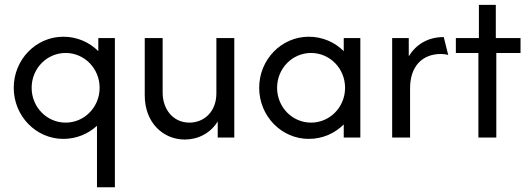

<svg xmlns="http://www.w3.org/2000/svg" viewBox="-20 -576 2221 804"><path d="M386.1 208.3H461.1V-416.7H391.7V-361.8C354.2 -399.3 302.8 -422.2 245.1 -422.2C130.6 -422.2 37.5 -326.4 37.5 -208.3C37.5 -90.3 130.6 5.6 245.1 5.6C300 5.6 349.3 -15.3 386.1 -49.3ZM254.9 -62.5C175.7 -62.5 112.5 -127.8 112.5 -208.3C112.5 -288.9 175.7 -354.2 254.9 -354.2C334 -354.2 397.2 -288.9 397.2 -208.3C397.2 -127.8 334 -62.5 254.9 -62.5Z M753.5 8.3C809.7 8.3 861.1 -18.1 891.7 -67.4V0H961.1V-416.7H886.1V-185.4C886.1 -105.6 831.9 -62.5 773.6 -62.5C702.1 -62.5 661.1 -121.5 661.1 -187.5V-416.7H586.1V-177.1C586.1 -59.7 665.3 8.3 753.5 8.3Z M1272.9 5.6C1330.6 5.6 1381.9 -17.4 1419.4 -54.9V0H1488.9V-416.7H1419.4V-361.8C1381.9 -399.3 1330.6 -422.2 1272.9 -422.2C1158.3 -422.2 1065.3 -326.4 1065.3 -208.3C1065.3 -90.3 1158.3 5.6 1272.9 5.6ZM1282.6 -62.5C1203.5 -62.5 1140.3 -127.8 1140.3 -208.3C1140.3 -288.9 1203.5 -354.2 1282.6 -354.2C1361.8 -354.2 1425 -288.9 1425 -208.3C1425 -127.8 1361.8 -62.5 1282.6 -62.5Z M1622.2 0H1697.2V-206.9C1697.2 -298.6 1748.6 -350 1826.4 -350C1836.1 -350 1847.9 -348.6 1856.9 -345.8L1838.2 -420.8C1770.8 -420.8 1721.5 -388.9 1691.7 -340.3V-416.7H1622.2Z M1983.3 0H2058.3V-354.2H2159.7V-416.7H2056.2V-555.6H1985.4V-416.7H1888.9V-354.2H1983.3Z"/></svg>

Font: Afacad
Style: Regular
Weight: 400
Designer: Kristian Moeller
Foundry: Dicotype
Version: Version 1.000